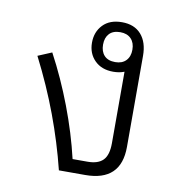

<svg xmlns="http://www.w3.org/2000/svg" viewBox="-68 -621 638 683"><g transform="rotate(10 251.0 -279.0)"><path d="M413 -124Q413 0 284 0H189Q165 -97 129 -193.5Q93 -290 43 -388L93 -409Q138 -325 173.5 -231.5Q209 -138 230 -48H284Q322 -48 340 -66.5Q358 -85 358 -128V-386Q340 -379 318 -379Q276 -379 251 -404Q226 -429 226 -468Q226 -507 250.5 -532.5Q275 -558 319 -558Q364 -558 388.5 -530Q413 -502 413 -453ZM319 -414Q344 -414 358 -428.5Q372 -443 372 -468Q372 -493 358 -507.5Q344 -522 319 -522Q293 -522 279.5 -507.5Q266 -493 266 -468Q266 -443 279.5 -428.5Q293 -414 319 -414Z"/></g></svg>

Font: Noto Sans Thai Looped Light
Style: Regular
Weight: 300
Designer: Sasikarn Vongin, Ben Mitchell
Foundry: The Fontpad Ltd
Version: Version 1.001; ttfautohint (v1.8.4.7-5d5b)